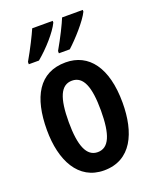

<svg xmlns="http://www.w3.org/2000/svg" viewBox="-144 -849 760 942"><g transform="rotate(-20 236.0 -378.0)"><path d="M405 -757V-766H297C286 -738 254 -673 222 -618V-606H279C320 -643 385 -715 405 -757ZM248 -757V-766H141C128 -736 98 -675 65 -618V-606H118C170 -649 227 -713 248 -757ZM433 -272C433 -455 358 -553 237 -553C98 -553 38 -443 38 -272C38 -113 101 10 235 10C377 10 433 -115 433 -272ZM152 -272C152 -397 177 -458 236 -458C295 -458 320 -396 320 -272C320 -147 295 -85 236 -85C178 -85 152 -149 152 -272Z"/></g></svg>

Font: Noto Sans Khmer ExtraCondensed SemiBold
Style: Regular
Weight: 600
Width: 2
Designer: Danh Hong and the Monotype Design Team
Foundry: Monotype Imaging Inc.
Version: Version 2.004